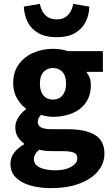

<svg xmlns="http://www.w3.org/2000/svg" viewBox="-20 -760 574 991"><path d="M242 211Q184 211 137 197.5Q90 184 62 156.5Q34 129 34 85Q34 54 52.5 29Q71 4 104 -15V-19Q86 -32 72.5 -52.5Q59 -73 59 -103Q59 -130 75 -154.5Q91 -179 114 -196V-200Q88 -218 68 -252Q48 -286 48 -329Q48 -388 77 -428Q106 -468 153 -488Q200 -508 253 -508Q274 -508 294 -505Q314 -502 330 -496H511V-389H428V-385Q438 -372 443.5 -356.5Q449 -341 449 -322Q449 -266 422.5 -229.5Q396 -193 352 -175Q308 -157 253 -157Q240 -157 224.5 -159.5Q209 -162 192 -167Q184 -159 179.5 -151Q175 -143 175 -130Q175 -112 192 -102.5Q209 -93 250 -93H330Q421 -93 470 -63.5Q519 -34 519 33Q519 84 485 124.5Q451 165 389 188Q327 211 242 211ZM253 -246Q273 -246 288 -255Q303 -264 312 -283Q321 -302 321 -329Q321 -369 302 -389Q283 -409 253 -409Q224 -409 205 -389Q186 -369 186 -329Q186 -302 194.5 -283Q203 -264 218.5 -255Q234 -246 253 -246ZM265 119Q299 119 324 111Q349 103 364 89Q379 75 379 58Q379 34 359 27Q339 20 303 20H252Q226 20 210.5 18Q195 16 182 13Q168 25 161.5 36.5Q155 48 155 62Q155 90 185.5 104.5Q216 119 265 119ZM272 -568Q215 -568 178 -589Q141 -610 123 -646Q105 -682 103 -726L186 -740Q190 -718 200 -700Q210 -682 228 -671Q246 -660 272 -660Q299 -660 316.5 -671Q334 -682 344 -700Q354 -718 358 -740L441 -726Q440 -682 421.5 -646Q403 -610 366.5 -589Q330 -568 272 -568Z"/></svg>

Font: Mada
Style: Bold
Weight: 700
Designer: Khaled Hosny
Version: Version 1.5